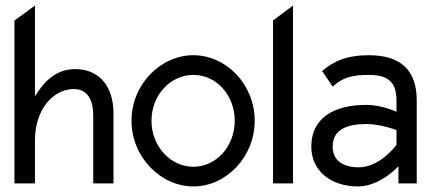

<svg xmlns="http://www.w3.org/2000/svg" viewBox="-20 -661 1560 692"><path d="M32 0H106V-156C106 -212 123 -257 147 -288C169 -316 203 -340 246 -340C296 -340 316 -300 316 -245V0H389V-253C389 -348 339 -412 251 -412C181 -412 138 -366 106 -314V-641L32 -587Z M454 -226C454 -95 559 11 677 11C795 11 898 -95 898 -226C898 -357 795 -462 677 -462C559 -462 454 -357 454 -226ZM526 -226C526 -318 594 -391 677 -391C760 -391 826 -318 826 -226C826 -134 760 -60 677 -60C594 -60 526 -134 526 -226Z M964 0H1036V-641L964 -587Z M1102 -132C1102 -45 1173 11 1270 11C1351 11 1416 -62 1416 -62V0H1482V-299C1482 -410 1422 -462 1309 -462C1229 -462 1182 -440 1141 -405L1179 -349C1215 -382 1250 -391 1309 -391C1378 -391 1409 -366 1409 -299V-258C1409 -258 1357 -283 1300 -283C1191 -283 1102 -241 1102 -132ZM1179 -133C1179 -197 1236 -214 1300 -214C1354 -214 1409 -192 1409 -192V-139C1409 -139 1351 -58 1273 -58C1218 -58 1179 -81 1179 -133Z"/></svg>

Font: Charger Pro
Style: Nar
Weight: 400
Designer: Jasper
Foundry: Cannot Into Space Fonts
Version: Version 1.09